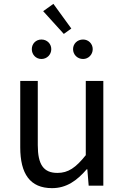

<svg xmlns="http://www.w3.org/2000/svg" viewBox="-20 -963 647 996"><path d="M250 13C325 13 379 -26 430 -85H433L440 0H516V-543H425V-158C373 -93 334 -66 278 -66C206 -66 176 -109 176 -210V-543H85V-199C85 -61 136 13 250 13ZM195 -657C224 -657 246 -680 246 -708C246 -736 224 -758 195 -758C166 -758 145 -736 145 -708C145 -680 166 -657 195 -657ZM311 -787 350 -815 257 -943 204 -905ZM411 -657C439 -657 461 -680 461 -708C461 -736 439 -758 411 -758C381 -758 359 -736 359 -708C359 -680 381 -657 411 -657Z"/></svg>

Font: Microsoft YaHei
Style: Regular
Weight: 400
Designer: Ryoko NISHIZUKA 西塚涼子 (kana, bopomofo & ideographs); Paul D. Hunt (Latin, Greek & Cyrillic); Sandoll Communications 산돌커뮤니
Foundry: Adobe
Version: Version 2.001;hotconv 1.0.111;makeotfexe 2.5.65597